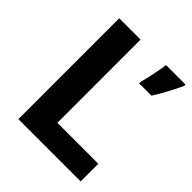

<svg xmlns="http://www.w3.org/2000/svg" viewBox="-198 -837 961 961"><g transform="rotate(45 282.5 -357.0)"><path d="M90 0V-714H241V-125H531V0ZM559 -704Q549 -682 536.5 -657.5Q524 -633 509.5 -607Q495 -581 478 -554H391V-567Q397 -587 402.5 -613Q408 -639 413.5 -666Q419 -693 421 -714H559Z"/></g></svg>

Font: Noto Sans Sundanese
Style: Bold
Weight: 700
Version: Version 2.003